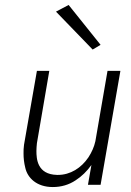

<svg xmlns="http://www.w3.org/2000/svg" viewBox="-20 -746 530 775"><path d="M206 -699 354 -546 386 -565 257 -726ZM335 0H386L466 -460H414L365 -176C360 -153 350 -131 337 -111C308 -68 264 -40 214 -40C213 -40 211 -40 210 -40C130 -42 127 -105 127 -137C127 -147 128 -157 129 -168L179 -460H129L77 -162C75 -149 75 -137 75 -126C75 -108 77 -89 82 -69C91 -28 128 9 193 9C227 9 258 0 285 -18C310 -34 331 -55 349 -80Z"/></svg>

Font: Jost Light
Style: Italic
Weight: 300
Italic angle: -5°
Version: Version 3.710